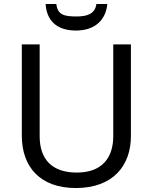

<svg xmlns="http://www.w3.org/2000/svg" viewBox="-20 -938 771 968"><path d="M521 -918H466C459 -866 417 -855 365 -855C304 -855 270 -863 264 -918H210C215 -836 264 -784 363 -784C459 -784 514 -838 521 -918ZM640 -252V-714H551V-252C551 -144 496 -68 367 -68C242 -68 180 -135 180 -251V-714H90V-254C90 -95 184 10 362 10C551 10 640 -104 640 -252Z"/></svg>

Font: Noto Sans Gujarati UI
Style: Regular
Weight: 400
Designer: Jelle Bosma - Monotype Design Team, Universal Thirst
Foundry: Monotype Imaging Inc.
Version: Version 2.106